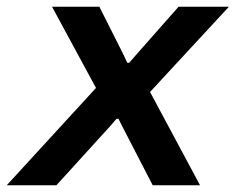

<svg xmlns="http://www.w3.org/2000/svg" viewBox="-63 -552 702 572"><path d="M223 -290 92 -532H233L306 -387L316 -365H322L341 -387L469 -532H619L384 -278L533 0H392L301 -176L290 -198H284L265 -176L105 0H-43Z"/></svg>

Font: Mona Sans SemiBold
Style: Italic
Weight: 600
Italic angle: -11.7°
Designer: Deni Anggara
Foundry: GitHub
Version: Version 2.000